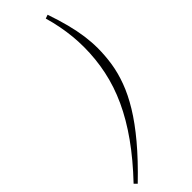

<svg xmlns="http://www.w3.org/2000/svg" viewBox="-354 -732 888 888"><g transform="rotate(-45 90.0 -288.0)"><path d="M-74 122Q3 41 57.2 -35.2Q111.5 -111.5 145.5 -185.5Q179.5 -259.5 195.2 -334.5Q211 -409.5 211 -488Q211 -523.5 207.5 -559Q204 -594.5 197 -631Q190 -667.5 179 -705.5L197.5 -712Q216.5 -657 228.8 -609.5Q241 -562 246.8 -519.8Q252.5 -477.5 252.5 -439.5Q252.5 -390.5 245 -341.2Q237.5 -292 218.2 -239.8Q199 -187.5 164 -130Q129 -72.5 74 -6.8Q19 59 -60.5 135.5Z"/></g></svg>

Font: Newsreader 24pt Light
Style: Italic
Weight: 300
Italic angle: -17°
Designer: Hugues Gentile
Foundry: Production Type
Version: Version 1.003